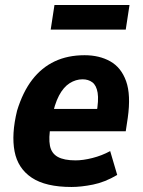

<svg xmlns="http://www.w3.org/2000/svg" viewBox="-20 -734 569 765"><path d="M265 11Q162 11 106.5 -26Q51 -63 38 -131Q25 -199 48 -293Q71 -368 108.5 -416.5Q146 -465 198 -489.5Q250 -514 317 -514Q376 -514 419.5 -489.5Q463 -465 482.5 -410.5Q502 -356 489 -264L481 -211H158L172 -300H380L364 -280Q374 -335 369 -364.5Q364 -394 348 -406Q332 -418 309 -418Q282 -418 257.5 -402.5Q233 -387 215 -353Q197 -319 186 -261L182 -234Q173 -184 179 -153.5Q185 -123 210 -109Q235 -95 281 -95Q311 -95 348.5 -104.5Q386 -114 419 -132L447 -37Q398 -8 350.5 1.5Q303 11 265 11ZM182 -616 197 -714H496L481 -616Z"/></svg>

Font: Nunito Sans 7pt Condensed ExtraBold
Style: Italic
Weight: 800
Width: 3
Italic angle: -9°
Designer: Vernon Adams
Foundry: Vernon Adams
Version: Version 3.101;gftools[0.9.27]